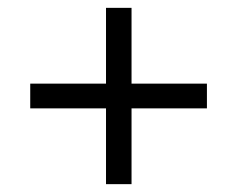

<svg xmlns="http://www.w3.org/2000/svg" viewBox="-20 -660 603 489"><path d="M57 -384V-447H250V-640H315V-447H507V-384H315V-191H250V-384Z"/></svg>

Font: Noto Sans Oriya UI
Style: Regular
Weight: 400
Designer: Amélie Bonet and Sol Matas
Foundry: Google LLC
Version: Version 2.000